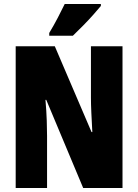

<svg xmlns="http://www.w3.org/2000/svg" viewBox="-20 -947 696 967"><path d="M597 0H399L213 -444H209Q214 -385 215.5 -339.5Q217 -294 217 -263V0H59V-714H256L441 -282H445Q442 -336 440 -379.5Q438 -423 438 -455V-714H597ZM488 -917Q474 -900 450.5 -873.5Q427 -847 399.5 -819Q372 -791 347 -767H228V-781Q252 -821 271 -857.5Q290 -894 306 -927H488Z"/></svg>

Font: Noto Sans Sinhala UI ExtraCondensed Black
Style: Regular
Weight: 900
Width: 2
Designer: Jelle Bosma - Monotype Design Team
Foundry: Monotype Imaging Inc.
Version: Version 2.006; ttfautohint (v1.8.4.7-5d5b)